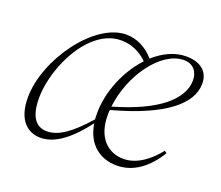

<svg xmlns="http://www.w3.org/2000/svg" viewBox="-87 -585 828 720"><g transform="rotate(20 327.0 -225.0)"><path d="M78 -127C78 -209 119 -324 186 -387C217 -416 253 -435 294 -435C339 -435 374 -416 400 -390C342 -328 302 -235 302 -146C302 -138 302 -130 303 -123C242 -54 195 -19 148 -19C102 -19 78 -55 78 -127ZM541 -446C577 -446 598 -421 598 -386C598 -310 516 -238 344 -189C359 -319 450 -446 541 -446ZM438 12C505 12 559 -31 598 -95L589 -102C554 -57 506 -20 453 -20C391 -20 342 -65 342 -153C342 -160 342 -168 343 -175C546 -230 635 -305 635 -386C635 -437 598 -462 544 -462C499 -462 455 -441 417 -407C386 -443 346 -462 305 -462C179 -462 38 -267 38 -114C38 -20 86 12 133 12C194 12 251 -37 305 -108C318 -26 372 12 438 12Z"/></g></svg>

Font: Source Serif 4 Display Light
Style: Italic
Weight: 300
Italic angle: -12°
Designer: Frank Grießhammer
Foundry: Adobe Systems Incorporated
Version: Version 4.004;hotconv 1.0.117;makeotfexe 2.5.65602